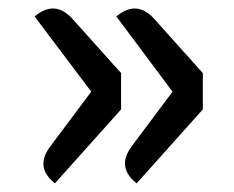

<svg xmlns="http://www.w3.org/2000/svg" viewBox="-20 -495 541 444"><path d="M107 -71Q60 -108 96 -156L191 -283L60 -457Q107 -496 147 -452L260 -326V-242ZM296 -71Q249 -108 284 -156L379 -283L249 -457Q296 -496 336 -452L449 -326V-242Z"/></svg>

Font: Swei Half Moon CJK TC
Style: Medium
Weight: 500
Version: Version 2.125